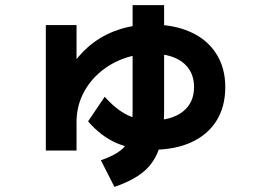

<svg xmlns="http://www.w3.org/2000/svg" viewBox="-20 -647 1040 750"><path d="M159 -59V-549H279V-293H213Q234 -354 268 -401.5Q302 -449 348 -482.5Q394 -516 450.5 -533.5Q507 -551 573 -551Q660.6 -551 725.3 -521.5Q790 -492 825 -436.8Q860 -381.6 860 -307Q860 -230.9 826 -176Q792 -121 728 -91.5Q664 -62 575 -62Q495 -62 434.5 -88.5Q374 -115 324 -173L389 -269Q434 -219 477 -198Q520 -177 574.9 -177Q651.6 -177 694.8 -211.5Q738 -246 738 -306.8Q738 -347.6 718.5 -376.8Q699 -406 662.1 -421.5Q625.2 -437 573 -437Q511.7 -437 458.3 -416.5Q405 -396 364.5 -359.5Q324 -323 301.5 -274.6Q279 -226.1 279 -171V-59ZM374 -21Q426 -39 452.5 -60.5Q479 -82 488.5 -118Q498 -154 498 -216V-627H621V-216Q621 -128.7 603 -71.3Q585 -14 542.7 22.1Q500.3 58.2 427 83Z"/></svg>

Font: M PLUS 1 Code
Style: Regular
Weight: 400
Designer: Coji Morishita
Foundry: UNDERFOREST DESIGN
Version: Version 1.005